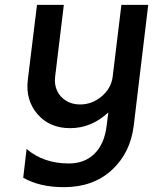

<svg xmlns="http://www.w3.org/2000/svg" viewBox="-20 -520 643 794"><path d="M593 -500 533 0Q519 113 442 183.5Q365 254 244 254Q144 254 76 215L90 96Q160 156 265 156Q330 156 371 115.5Q412 75 421 0L428 -55Q358 10 270 10Q185 10 135 -48Q85 -106 95 -190L133 -500H244L208 -203Q204 -171 216 -145Q228 -119 253 -103.5Q278 -88 311 -88Q361 -88 400.5 -121.5Q440 -155 446 -203L482 -500Z"/></svg>

Font: Orkney Medium
Style: MediumItalic
Weight: 500
Designer: Samuel Oakes and Alfredo Marco Pradil
Foundry: Alfredo Marco Pradil
Version: 1.0; ttfautohint (v1.5)